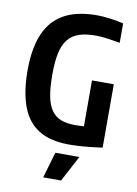

<svg xmlns="http://www.w3.org/2000/svg" viewBox="-103 -815 784 1101"><g transform="rotate(10 289.0 -264.5)"><path d="M272 69H412L332 220H228ZM338 9Q181 9 107 -83.5Q33 -176 33 -370Q33 -563 115.5 -656Q198 -749 369 -749Q403 -749 443.5 -744Q484 -739 526 -729V-616Q481 -624 446.5 -628.5Q412 -633 383 -633Q326 -633 286.5 -619.5Q247 -606 222.5 -575Q198 -544 187.5 -493.5Q177 -443 177 -369Q177 -295 186.5 -245Q196 -195 217 -164.5Q238 -134 272 -120.5Q306 -107 356 -107Q368 -107 380.5 -107.5Q393 -108 407 -109V-376H534V-7Q468 2 423.5 5.5Q379 9 338 9Z"/></g></svg>

Font: Encode Sans Compressed
Style: Bold
Weight: 700
Designer: Pablo Impallari, Andres Torresi
Foundry: Pablo Impallari, Andres Torresi
Version: Version 1.000; ttfautohint (v1.00) -l 8 -r 50 -G 200 -x 14 -